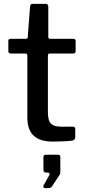

<svg xmlns="http://www.w3.org/2000/svg" viewBox="-20 -730 441 990"><path d="M236 -454Q227 -454 227 -444V-151Q227 -108 243 -92.5Q259 -77 292 -77H356Q362 -77 365 -73.5Q368 -70 368 -65V-22Q368 -9 353 -5Q340 -3 321 -2Q302 -1 283.5 -0.5Q265 0 251 0Q186 0 153.5 -30.5Q121 -61 121 -125V-442Q121 -454 111 -454H36Q23 -454 23 -466V-519Q23 -530 35 -530H115Q123 -530 123 -539L135 -696Q136 -710 147 -710H216Q229 -710 229 -694V-539Q229 -530 238 -530H358Q370 -530 370 -519V-466Q370 -454 356 -454ZM211 240Q206 240 204 235.5Q202 231 204 227L232 177Q237 169 235 164.5Q233 160 226 160H218Q204 160 204 145V81Q204 68 215 68H280Q291 68 291 79V160Q291 162 290 164.5Q289 167 289 169L248 231Q244 236 240 238Q236 240 226 240Z"/></svg>

Font: Libre Franklin Medium
Style: Regular
Weight: 500
Designer: Pablo Impallari, Rodrigo Fuenzalida, Nhung Nguyen
Foundry: Impallari Type
Version: Version 3.000